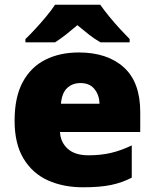

<svg xmlns="http://www.w3.org/2000/svg" viewBox="-20 -786 658 816"><path d="M315 -563Q436 -563 506 -500Q576 -437 576 -310V-225H235Q237 -182 267.5 -154Q298 -126 356 -126Q408 -126 451 -136Q494 -146 540 -168V-31Q500 -10 452.5 0Q405 10 333 10Q249 10 183.5 -19.5Q118 -49 80 -112Q42 -175 42 -273Q42 -373 76.5 -437Q111 -501 172.5 -532Q234 -563 315 -563ZM322 -433Q288 -433 265.5 -412Q243 -391 239 -345H403Q402 -382 381.5 -407.5Q361 -433 322 -433ZM406 -766Q422 -743 444.5 -715.5Q467 -688 490.5 -662.5Q514 -637 531 -620V-606H407Q381 -621 358 -639Q335 -657 309 -679Q283 -657 261.5 -640Q240 -623 214 -606H88V-620Q107 -638 130.5 -663.5Q154 -689 176.5 -716Q199 -743 214 -766Z"/></svg>

Font: Noto Sans Arabic Blk
Style: Regular
Weight: 900
Designer: Monotype Design Team, Nadine Chahine, Nizar Qandah and Khaled Hosny
Foundry: Monotype Imaging Inc.
Version: Version 2.012; ttfautohint (v1.8.4.7-5d5b)